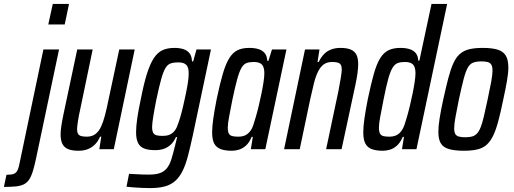

<svg xmlns="http://www.w3.org/2000/svg" viewBox="-117 -763 2628 982"><path d="M130 -638 153 -743H236L214 -638ZM-97 193 -84 131Q-58 131 -46 126Q-34 121 -28 109Q-22 97 -18 77L105 -510H185L69 40Q60 83 51.5 111Q43 139 32 155.5Q21 172 4.5 180Q-12 188 -36.5 190.5Q-61 193 -97 193Z M284 8Q251 8 231 -0.5Q211 -9 202 -27.5Q193 -46 193 -75Q193 -95 197 -121Q201 -147 208 -180L278 -510H357L295 -212Q286 -172 282 -146Q278 -120 277 -104Q277 -88 282 -79Q287 -70 298.5 -67Q310 -64 327 -64Q353 -64 370.5 -77Q388 -90 399.5 -114.5Q411 -139 420 -173.5Q429 -208 438 -253L493 -510H572L465 0H391L401 -64H395Q385 -41 369.5 -25Q354 -9 333 -0.5Q312 8 284 8Z M650 199Q631 199 609 198Q587 197 567 195.5Q547 194 530 192L543 126Q562 127 579 128Q596 129 612 129.5Q628 130 644 130Q679 130 700.5 122.5Q722 115 736 98Q750 81 759 53Q768 25 778 -17Q780 -27 783.5 -39Q787 -51 789 -62H783Q771 -36 754.5 -21.5Q738 -7 718.5 -1Q699 5 677 5Q643 5 621.5 -3Q600 -11 589.5 -31Q579 -51 579 -87Q579 -117 585 -158.5Q591 -200 603 -255Q618 -333 634 -384Q650 -435 669 -464.5Q688 -494 713.5 -506Q739 -518 776 -518Q800 -518 820 -512Q840 -506 852 -491Q864 -476 865 -449H871L888 -510H962L869 -70Q856 -10 844 35.5Q832 81 816.5 112Q801 143 779 162.5Q757 182 726 190.5Q695 199 650 199ZM715 -68Q735 -68 749 -73.5Q763 -79 774 -91.5Q785 -104 792 -125Q798 -140 805.5 -165.5Q813 -191 820 -221.5Q827 -252 833.5 -283Q840 -314 844 -340.5Q848 -367 848 -384Q849 -417 836.5 -430.5Q824 -444 795 -444Q771 -444 755.5 -438.5Q740 -433 729 -414.5Q718 -396 707.5 -358.5Q697 -321 683 -255Q673 -205 667 -168Q661 -131 661 -114Q661 -94 666.5 -84Q672 -74 684 -71Q696 -68 715 -68Z M1069 8Q1034 8 1011.5 -0.5Q989 -9 978.5 -29Q968 -49 968 -86Q968 -116 974 -157.5Q980 -199 991 -255Q1007 -332 1022 -383.5Q1037 -435 1055 -464.5Q1073 -494 1097.5 -506Q1122 -518 1157 -518Q1186 -518 1206 -511.5Q1226 -505 1237.5 -490.5Q1249 -476 1250 -452H1256L1274 -510H1348L1240 0H1166L1176 -63H1170Q1158 -33 1140.5 -18Q1123 -3 1105 2.5Q1087 8 1069 8ZM1101 -64Q1121 -64 1135 -70Q1149 -76 1160.5 -89.5Q1172 -103 1179 -125Q1184 -140 1191.5 -165.5Q1199 -191 1206.5 -222.5Q1214 -254 1220.5 -285.5Q1227 -317 1231 -344.5Q1235 -372 1235 -388Q1235 -420 1222.5 -433Q1210 -446 1181 -446Q1159 -446 1144 -440.5Q1129 -435 1118 -416Q1107 -397 1096.5 -359Q1086 -321 1072 -255Q1061 -199 1054.5 -164.5Q1048 -130 1048 -110Q1048 -90 1053.5 -80Q1059 -70 1071 -67Q1083 -64 1101 -64Z M1336 0 1443 -510H1517L1507 -446H1513Q1524 -469 1539 -485Q1554 -501 1575.5 -509.5Q1597 -518 1624 -518Q1657 -518 1677 -509.5Q1697 -501 1706 -483Q1715 -465 1715 -435Q1715 -416 1711.5 -389.5Q1708 -363 1701 -330L1630 0H1551L1614 -298Q1622 -339 1626 -364.5Q1630 -390 1631 -406Q1631 -423 1626 -431.5Q1621 -440 1610 -443Q1599 -446 1582 -446Q1555 -446 1538 -433Q1521 -420 1509 -395.5Q1497 -371 1488.5 -336.5Q1480 -302 1470 -257L1416 0Z M1841 8Q1806 8 1784 -0.5Q1762 -9 1751.5 -29Q1741 -49 1741 -86Q1741 -116 1747 -157.5Q1753 -199 1764 -255Q1780 -332 1794.5 -383.5Q1809 -435 1827 -464.5Q1845 -494 1870 -506Q1895 -518 1930 -518Q1960 -518 1980 -511Q2000 -504 2010.5 -490Q2021 -476 2022 -453H2028L2090 -743H2170L2013 0H1939L1949 -63H1943Q1930 -33 1913 -18Q1896 -3 1877.5 2.5Q1859 8 1841 8ZM1874 -64Q1893 -64 1907.5 -70Q1922 -76 1933 -89.5Q1944 -103 1952 -125Q1957 -140 1964.5 -165.5Q1972 -191 1979.5 -222.5Q1987 -254 1993.5 -285.5Q2000 -317 2004 -344.5Q2008 -372 2008 -388Q2008 -420 1995.5 -433Q1983 -446 1954 -446Q1932 -446 1917 -440.5Q1902 -435 1890.5 -416Q1879 -397 1868.5 -359Q1858 -321 1845 -255Q1834 -199 1827.5 -164.5Q1821 -130 1821 -110Q1821 -90 1826.5 -80Q1832 -70 1843.5 -67Q1855 -64 1874 -64Z M2256 8Q2209 8 2179.5 -0.5Q2150 -9 2137.5 -30Q2125 -51 2125 -88Q2125 -117 2131.5 -158Q2138 -199 2150 -254Q2164 -318 2176 -363.5Q2188 -409 2201.5 -439Q2215 -469 2234.5 -486.5Q2254 -504 2282.5 -511Q2311 -518 2351 -518Q2400 -518 2428.5 -509Q2457 -500 2470 -478.5Q2483 -457 2483 -418Q2483 -390 2476 -349.5Q2469 -309 2457 -254Q2444 -190 2432 -145Q2420 -100 2406 -70.5Q2392 -41 2373 -23.5Q2354 -6 2325.5 1Q2297 8 2256 8ZM2263 -61Q2284 -61 2298 -65Q2312 -69 2322.5 -80Q2333 -91 2341.5 -112.5Q2350 -134 2358 -168.5Q2366 -203 2377 -254Q2389 -310 2395.5 -346Q2402 -382 2402 -402Q2402 -422 2396 -432Q2390 -442 2378 -445.5Q2366 -449 2345 -449Q2319 -449 2302.5 -442.5Q2286 -436 2275 -416Q2264 -396 2254 -357.5Q2244 -319 2230 -254Q2219 -199 2212.5 -164Q2206 -129 2206 -107Q2206 -88 2211.5 -78Q2217 -68 2230 -64.5Q2243 -61 2263 -61Z"/></svg>

Font: Saira ExtraCondensed Medium
Style: Italic
Weight: 500
Width: 2
Italic angle: -12°
Designer: Hector Gatti with collaboration of the Omnibus-Type team
Foundry: Omnibus-Type
Version: Version 1.101